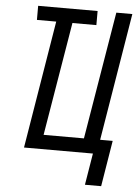

<svg xmlns="http://www.w3.org/2000/svg" viewBox="-60 -781 719 991"><g transform="rotate(5 300.0 -285.5)"><path d="M502 164H418L445 0H88L197 -662H97V-735H405V-662H281L183 -74H392L502 -735H585L476 -74H541Z"/></g></svg>

Font: Zed Sans Extended
Style: Italic
Weight: 400
Width: 7
Italic angle: -9°
Designer: Belleve Invis
Foundry: Belleve Invis
Version: Version 1.0.0; ttfautohint (v1.8.4)